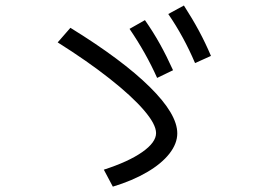

<svg xmlns="http://www.w3.org/2000/svg" viewBox="-20 -743 978 707"><path d="M554.7 -252.9Q554.7 -285.2 510 -337.2Q465.3 -389.2 383.5 -453.6Q301.8 -518.1 192.4 -586.9L239.3 -640.6Q430.7 -522.5 531.7 -422.6Q632.8 -322.8 632.8 -252Q632.8 -214.4 603.8 -177.2Q574.7 -140.1 521.2 -108.9Q467.8 -77.6 395.5 -55.7L362.3 -118.2Q453.1 -147.5 503.9 -183.1Q554.7 -218.8 554.7 -252.9ZM457 -636.7 513.7 -668.9Q544.4 -625 568.8 -581.1Q593.3 -537.1 617.2 -484.4L558.6 -456.1Q517.6 -547.9 457 -636.7ZM599.6 -691.4 657.2 -722.7Q689 -673.3 712.6 -629.4Q736.3 -585.4 756.8 -537.1L698.2 -510.7Q656.7 -608.4 599.6 -691.4Z"/></svg>

Font: Pretendard JP
Style: Regular
Weight: 400
Designer: Base glyphs from Inter by Rasmus Andersson; Hangeul glyphs from Noto Sans CJK(Source Han Sans) by Jang Soo-young and Kan
Foundry: Kil Hyung-jin
Version: Version 1.309